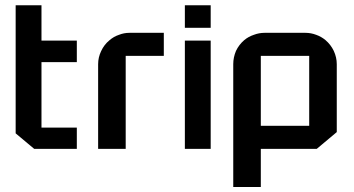

<svg xmlns="http://www.w3.org/2000/svg" viewBox="-20 -580 1380 748"><path d="M141.6 -337.9Q141.6 -252.9 141.6 -83Q187.5 -83 279.3 -83Q279.3 -55.7 279.3 0Q223.6 0 113.3 0Q88.9 -20.5 41 -60.5Q41 -227.5 41 -559.6Q74.2 -559.6 141.6 -559.6Q141.6 -513.7 141.6 -421.9Q187.5 -421.9 279.3 -421.9Q279.3 -393.6 279.3 -337.9Q233.4 -337.9 141.6 -337.9Z M470.7 -362.3Q470.7 -362.3 469.7 -362.3Q469.7 -241.2 469.7 0Q434.6 0 362.3 0Q362.3 -110.4 362.3 -330.1Q362.3 -356.4 374 -380.9Q385.7 -406.2 406.2 -422.9Q422.9 -437.5 443.4 -444.3Q462.9 -452.1 484.4 -452.1Q529.3 -452.1 618.2 -452.1Q618.2 -421.9 618.2 -362.3Q582 -362.3 544.9 -362.3Q507.8 -362.3 470.7 -362.3Z M700.2 -421.9Q733.4 -421.9 800.8 -421.9Q800.8 -281.2 800.8 0Q766.6 0 700.2 0Q700.2 -140.6 700.2 -421.9ZM700.2 -559.6Q733.4 -559.6 800.8 -559.6Q800.8 -530.3 800.8 -471.7Q766.6 -471.7 700.2 -471.7Q700.2 -501 700.2 -559.6Z M1248 -423.8Q1268.6 -406.2 1280.3 -381.8Q1292 -356.4 1292 -330.1Q1292 -241.2 1292 -65.4Q1265.6 -43.9 1213.9 0Q1141.6 0 996.1 0Q996.1 48.8 996.1 148.4Q960 148.4 888.7 148.4Q888.7 -11.7 888.7 -330.1Q888.7 -356.4 899.4 -381.8Q911.1 -406.2 931.6 -423.8Q948.2 -437.5 968.8 -444.3Q989.3 -452.1 1010.7 -452.1Q1063.5 -452.1 1169.9 -452.1Q1191.4 -452.1 1211.9 -444.3Q1231.4 -437.5 1248 -423.8ZM996.1 -362.3Q996.1 -271.5 996.1 -89.8Q1058.6 -89.8 1184.6 -89.8Q1184.6 -180.7 1184.6 -362.3Q1136.7 -362.3 1089.8 -362.3Q1043 -362.3 996.1 -362.3Z"/></svg>

Font: Bestnet font
Style: Regular
Weight: 400
Version: Version 1.0